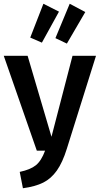

<svg xmlns="http://www.w3.org/2000/svg" viewBox="-30 -988 531 1022"><path d="M326 -197Q303 -123 272.5 -80Q242 -37 200 -16Q158 5 92 14L75 -73Q132 -85 161 -108.5Q190 -132 210 -186H166L-10 -691H117L244 -260L356 -691H481ZM201 -968 284 -926 193 -761 131 -788ZM341 -968 424 -924 326 -756 265 -785Z"/></svg>

Font: Fira Sans Extra Condensed Medium
Style: Regular
Weight: 500
Width: 1
Designer: Carrois Corporate & Edenspiekermann AG
Foundry: Carrois Corporate GbR & Edenspiekermann AG
Version: Version 4.203